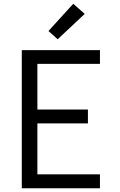

<svg xmlns="http://www.w3.org/2000/svg" viewBox="-20 -1002 640 1022"><path d="M96 0V-735H512V-662H179V-419H448V-345H179V-74H512V0ZM287 -793 238 -837 370 -982 431 -928Z"/></svg>

Font: Iosevka Fixed Extended
Style: Regular
Weight: 400
Width: 7
Monospace: yes
Designer: Belleve Invis
Foundry: Belleve Invis
Version: Version 24.1.1; ttfautohint (v1.8.4)